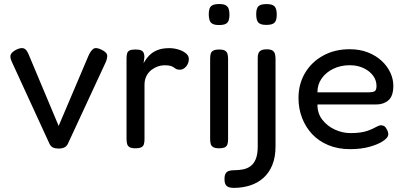

<svg xmlns="http://www.w3.org/2000/svg" viewBox="-20 -717 1987 942"><path d="M267.8 11.8Q251 11.8 240.2 6.8Q229.5 1.8 223 -11.2L37.8 -414.2Q27 -437.8 33.1 -450.2Q39.2 -462.8 60.5 -473.5Q81.2 -483.8 95.1 -480.1Q109 -476.5 119 -453.5L267.8 -99.2L414.2 -443.8Q424.5 -467.2 437.6 -477Q450.8 -486.8 478.8 -472.8Q506.2 -459.5 506.1 -443.1Q506 -426.8 497 -408.2L313.2 -12Q307.5 0.2 296.5 6Q285.5 11.8 267.8 11.8Z M643.5 10.5Q624.8 10.5 615.5 4.9Q606.2 -0.8 603.5 -11.4Q600.8 -22 600.8 -35.8V-430Q600.8 -444.8 603.6 -454.8Q606.5 -464.8 615.8 -469.5Q625 -474.2 644.5 -474.2Q663 -474.2 672.5 -469.8Q682 -465.2 685.2 -456.8Q688.5 -448.2 688.5 -437.2L684.5 -407.2Q692 -420 701.5 -432.8Q711 -445.5 725.4 -456.4Q739.8 -467.2 760.5 -474Q781.2 -480.8 811.2 -480.8Q825.5 -480.8 839 -478.1Q852.5 -475.5 865 -470.8Q877.5 -466 886.9 -459.5Q896.2 -453 901.4 -445.2Q906.5 -437.5 906.5 -428.2Q906.5 -406 892.9 -390.5Q879.2 -375 863.8 -375Q850.8 -375 844.6 -378.2Q838.5 -381.5 833.1 -385.9Q827.8 -390.2 817.6 -393.5Q807.5 -396.8 785.8 -396.8Q770.8 -396.8 754.1 -391Q737.5 -385.2 722.8 -373.8Q708 -362.2 698.5 -344.1Q689 -326 689 -301.5V-33.8Q689 -20 686.1 -9.9Q683.2 0.2 673.6 5.4Q664 10.5 643.5 10.5Z M1054.5 10.5Q1035.8 10.5 1026.1 4.9Q1016.5 -0.8 1013.8 -10.9Q1011 -21 1011 -34.8V-429.8Q1011 -443.5 1013.9 -453.5Q1016.8 -463.5 1026.4 -468.8Q1036 -474 1055.5 -474Q1075 -474 1084.1 -468.4Q1093.2 -462.8 1096.1 -452.6Q1099 -442.5 1099 -427.8V-33.8Q1099 -20 1096.1 -9.9Q1093.2 0.2 1083.8 5.4Q1074.2 10.5 1054.5 10.5ZM1054.5 -594.2Q1032.8 -594.2 1022 -600.6Q1011.2 -607 1007.8 -619Q1004.2 -631 1004.2 -647Q1004.2 -663.2 1007.9 -674.4Q1011.5 -685.5 1022.6 -691.4Q1033.8 -697.2 1055.5 -697.2Q1077.2 -697.2 1087.9 -690.9Q1098.5 -684.5 1102.1 -672.9Q1105.8 -661.2 1105.8 -644.5Q1105.8 -629.2 1102.1 -617.6Q1098.5 -606 1087.9 -600.1Q1077.2 -594.2 1054.5 -594.2Z M1126 204.8Q1113.2 204.8 1103 201.5Q1092.8 198.2 1087.1 189.1Q1081.5 180 1081.5 161.2Q1081.5 143.2 1087.1 134.1Q1092.8 125 1103.1 121.6Q1113.5 118.2 1127.2 118.2Q1150.2 118.2 1171.6 114.2Q1193 110.2 1209.4 98.1Q1225.8 86 1235.1 62.8Q1244.5 39.5 1244.5 1.8V-433.2Q1244.5 -445.8 1247.8 -455Q1251 -464.2 1260.6 -469.6Q1270.2 -475 1288.8 -475Q1307.2 -475 1316.4 -469.4Q1325.5 -463.8 1328.6 -453.4Q1331.8 -443 1331.8 -429.2V1.8Q1331.8 54.2 1315.9 92.9Q1300 131.5 1272 156.2Q1244 181 1206.8 192.9Q1169.5 204.8 1126 204.8ZM1286.8 -594.8Q1258.2 -594.8 1247.6 -606.2Q1237 -617.8 1237 -647.2Q1237 -675.8 1247.8 -686.4Q1258.5 -697 1288 -697Q1316.5 -697 1327.1 -685.6Q1337.8 -674.2 1337.8 -645Q1337.8 -617 1327 -605.9Q1316.2 -594.8 1286.8 -594.8Z M1698 14.8Q1638 14.8 1590.9 -4.9Q1543.8 -24.5 1511.4 -59.1Q1479 -93.8 1461.8 -139Q1444.5 -184.2 1444.5 -236.2Q1444.5 -304.8 1476.5 -358.8Q1508.5 -412.8 1565.2 -444.1Q1622 -475.5 1695.2 -475.5Q1745.2 -475.5 1784.8 -460Q1824.2 -444.5 1852.1 -418.8Q1880 -393 1894.9 -361Q1909.8 -329 1909.8 -296.8Q1909.8 -245.8 1885.9 -225.1Q1862 -204.5 1827 -204.5H1537.5Q1537 -160.8 1561.5 -129.4Q1586 -98 1623.4 -81Q1660.8 -64 1699.2 -64Q1726.5 -64 1746.9 -66.9Q1767.2 -69.8 1782 -74.9Q1796.8 -80 1807.6 -85.1Q1818.5 -90.2 1827.4 -95Q1836.2 -99.8 1844.2 -102Q1852.5 -103.5 1861.1 -100.1Q1869.8 -96.8 1875 -87Q1880.5 -78.5 1882.8 -71.5Q1885 -64.5 1885 -56.8Q1885 -42.5 1860.9 -25.9Q1836.8 -9.2 1794.5 2.8Q1752.2 14.8 1698 14.8ZM1537.5 -264H1789Q1807.5 -264 1817.4 -268.9Q1827.2 -273.8 1827.2 -295.5Q1827.2 -323.5 1810 -346.4Q1792.8 -369.2 1763.2 -383.1Q1733.8 -397 1695.5 -397Q1652 -397 1615.6 -379.6Q1579.2 -362.2 1558.1 -332Q1537 -301.8 1537.5 -264Z"/></svg>

Font: Fredoka Light
Style: Regular
Weight: 300
Designer: Ben Nathan
Foundry: Milena B. Brandão, Ben Nathan
Version: Version 2.001